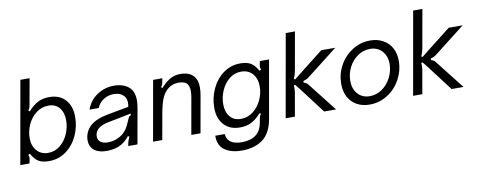

<svg xmlns="http://www.w3.org/2000/svg" viewBox="-77 -1144 4362 1745"><g transform="rotate(-10 2104.5 -271.5)"><path d="M132 -87 116 -78Q123 -67 123 -53Q123 -50 121 -36L114 0H29L164 -763H249L205 -517Q201 -491 186 -475L198 -466Q246 -518 290 -540.5Q334 -563 395 -563Q489 -563 542.5 -504Q596 -445 596 -346Q596 -253 557.5 -171Q519 -89 450 -39.5Q381 10 293 10Q232 10 196.5 -12Q161 -34 132 -87ZM510 -329Q510 -401 474 -444.5Q438 -488 373 -488Q311 -488 261 -450Q211 -412 183 -351.5Q155 -291 155 -226Q155 -154 194.5 -109.5Q234 -65 299 -65Q360 -65 408 -103Q456 -141 483 -202.5Q510 -264 510 -329Z M670 -115Q670 -159 690 -197Q710 -235 747 -261Q797 -296 883 -313L1087 -351Q1091 -368 1091 -388Q1091 -425 1071 -450Q1039 -488 975 -488Q924 -488 881.5 -460.5Q839 -433 821 -387H736Q765 -470 836 -516.5Q907 -563 990 -563Q1039 -563 1078 -548.5Q1117 -534 1141 -506Q1175 -467 1175 -398Q1175 -366 1168 -326L1110 0H1025L1030 -26Q1034 -48 1050 -83L1037 -89Q1003 -46 962 -22Q908 10 825 10Q752 10 711 -23Q670 -56 670 -115ZM940 -84Q977 -101 999.5 -122.5Q1022 -144 1036 -170Q1050 -196 1069 -241Q1075 -256 1081 -263Q1087 -270 1097 -271V-287L963 -260L890 -246Q825 -234 792 -207Q758 -179 758 -134Q758 -102 782 -83.5Q806 -65 849 -65Q897 -65 940 -84Z M1254 0 1352 -553H1437L1430 -517Q1426 -491 1411 -475L1423 -466Q1470 -518 1511.5 -540.5Q1553 -563 1603 -563Q1719 -563 1750 -476Q1759 -449 1759 -412Q1759 -375 1751 -333L1692 0H1607L1666 -333Q1672 -366 1672 -392Q1672 -434 1656 -457Q1634 -488 1576 -488Q1512 -488 1468 -447Q1436 -419 1416 -370Q1396 -321 1381 -236L1339 0Z M1820 45H1907Q1916 145 2049 145Q2214 145 2240 -3L2246 -36Q2249 -53 2252 -60.5Q2255 -68 2265 -78L2253 -87Q2205 -35 2161 -12.5Q2117 10 2056 10Q1962 10 1908.5 -48.5Q1855 -107 1855 -205Q1855 -298 1893.5 -380.5Q1932 -463 2001 -513Q2070 -563 2157 -563Q2219 -563 2254.5 -541Q2290 -519 2319 -466L2335 -475Q2328 -486 2328 -500Q2328 -503 2330 -517L2337 -553H2422L2328 -19Q2305 109 2229 164.5Q2153 220 2036 220Q1941 220 1880 179Q1819 138 1820 45ZM2296 -326Q2296 -399 2257 -443.5Q2218 -488 2152 -488Q2091 -488 2043 -450Q1995 -412 1968 -350.5Q1941 -289 1941 -224Q1941 -152 1977 -108.5Q2013 -65 2078 -65Q2140 -65 2189.5 -103Q2239 -141 2267.5 -201.5Q2296 -262 2296 -326Z M2478 0 2613 -763H2698L2638 -425Q2630 -377 2613 -339L2624 -333L2656 -358Q2673 -373 2683 -380L2904 -553H3033L2747 -330Q2724 -313 2696 -306L2694 -292Q2709 -287 2718.5 -281Q2728 -275 2736 -264L2943 0H2833L2657 -232Q2621 -278 2615 -285L2603 -280Q2604 -273 2604 -259Q2604 -234 2600 -210.5Q2596 -187 2595 -182L2563 0Z M3029 -218Q3029 -310 3072.5 -389Q3116 -468 3191 -515.5Q3266 -563 3355 -563Q3423 -563 3474.5 -534.5Q3526 -506 3553.5 -455Q3581 -404 3581 -338Q3581 -247 3537.5 -166.5Q3494 -86 3418.5 -38Q3343 10 3253 10Q3185 10 3134.5 -18.5Q3084 -47 3056.5 -98.5Q3029 -150 3029 -218ZM3494 -323Q3494 -396 3452 -442Q3410 -488 3341 -488Q3279 -488 3227 -452Q3175 -416 3145 -357Q3115 -298 3115 -232Q3115 -157 3157 -111Q3199 -65 3267 -65Q3329 -65 3381 -101.5Q3433 -138 3463.5 -198Q3494 -258 3494 -323Z M3654 0 3789 -763H3874L3814 -425Q3806 -377 3789 -339L3800 -333L3832 -358Q3849 -373 3859 -380L4080 -553H4209L3923 -330Q3900 -313 3872 -306L3870 -292Q3885 -287 3894.5 -281Q3904 -275 3912 -264L4119 0H4009L3833 -232Q3797 -278 3791 -285L3779 -280Q3780 -273 3780 -259Q3780 -234 3776 -210.5Q3772 -187 3771 -182L3739 0Z"/></g></svg>

Font: Open Sauce Sans
Style: Italic
Weight: 400
Italic angle: -10°
Designer: Alfredo Marco Pradil
Foundry: Creative Sauce Fz LLC
Version: Version 1.477